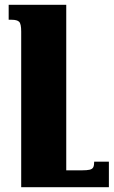

<svg xmlns="http://www.w3.org/2000/svg" viewBox="-20 -512 472 797"><path d="M432 159V265H68V-381Q68 -413 59.5 -421.5Q51 -430 28 -430H16V-492H255V195H321Q341 195 352 192.5Q363 190 367 182.5Q371 175 371 159Z"/></svg>

Font: Noto Serif Armenian Black
Style: Regular
Weight: 900
Version: Version 2.007